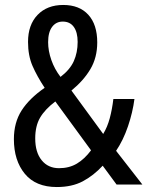

<svg xmlns="http://www.w3.org/2000/svg" viewBox="-20 -744 594 774"><path d="M235 -724Q300 -724 336 -684.5Q372 -645 372 -573Q372 -512 344.5 -465.5Q317 -419 268 -379L396 -204Q413 -232 422.5 -267.5Q432 -303 437 -345H522Q515 -291 496 -235Q477 -179 448 -136L554 0H450L394 -76Q357 -36 313.5 -13Q270 10 209 10Q124 10 80 -43.5Q36 -97 36 -183Q36 -250 67 -298.5Q98 -347 160 -390Q129 -437 111 -478.5Q93 -520 93 -575Q93 -644 131.5 -684Q170 -724 235 -724ZM233 -657Q206 -657 190 -635.5Q174 -614 174 -574Q174 -539 187 -502Q200 -465 224 -434Q262 -463 277.5 -497.5Q293 -532 293 -575Q293 -614 277.5 -635.5Q262 -657 233 -657ZM203 -335Q161 -303 141.5 -269.5Q122 -236 122 -186Q122 -130 148 -98Q174 -66 218 -66Q259 -66 290 -84.5Q321 -103 347 -138Z"/></svg>

Font: Noto Sans Devanagari Condensed
Style: Regular
Weight: 400
Width: 3
Designer: Jelle Bosma - Monotype Design Team
Foundry: Monotype Imaging Inc.
Version: Version 2.004; ttfautohint (v1.8.4.7-5d5b)